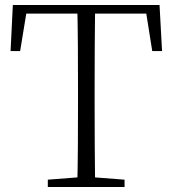

<svg xmlns="http://www.w3.org/2000/svg" viewBox="-20 -743 685 763"><path d="M170 0V-29L313 -40H332L475 -29V0ZM287 0Q289 -83 289.5 -166Q290 -249 290 -333V-390Q290 -474 289.5 -557.5Q289 -641 287 -723H358Q357 -641 356.5 -557.5Q356 -474 356 -390V-333Q356 -249 356.5 -166Q357 -83 358 0ZM22 -540 31 -723H614L624 -540H585L556 -723L587 -689H58L90 -723L60 -540Z"/></svg>

Font: Noto Serif KR
Style: Regular
Weight: 200
Designer: Ryoko NISHIZUKA 西塚涼子 (kana & ideographs); Frank Grießhammer (Latin, Greek & Cyrillic); Wenlong ZHANG 张文龙 (bopomofo); San
Foundry: Adobe
Version: Version 2.001;hotconv 1.1.0;makeotfexe 2.6.0